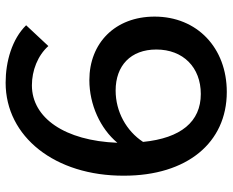

<svg xmlns="http://www.w3.org/2000/svg" viewBox="-90 -704 806 665"><g transform="rotate(-90 312.5 -371.0)"><path d="M359 -754C172 -754 36 -583 37 -344C37 -126 151 12 327 12C480 12 588 -91 588 -238C588 -375 496 -464 368 -464C283 -464 200 -426 151 -367C158 -549 237 -663 350 -663C401 -663 453 -643 486 -606L558 -683C510 -732 432 -754 359 -754ZM332 -373C418 -373 474 -321 474 -232C474 -139 412 -78 320 -78C224 -78 167 -147 154 -278C192 -336 259 -373 332 -373Z"/></g></svg>

Font: Cheyenne Sans Medium
Style: Regular
Weight: 500
Designer: The Public Sans project authors (U.S. Web Design System), Libre Franklin designed by Pablo Impallari and Rodrigo Fuenzal
Foundry: The Cheyenne Sans Project Authors
Version: Version 2.007